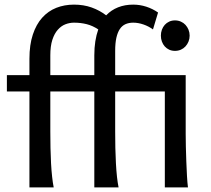

<svg xmlns="http://www.w3.org/2000/svg" viewBox="-20 -811 914 831"><path d="M676.3 -656.7Q676.3 -670.4 680.7 -682.4Q685.1 -694.3 693.1 -703.4Q701.2 -712.4 712.4 -717.5Q723.6 -722.7 737.3 -722.7Q751 -722.7 762.7 -717.5Q774.4 -712.4 782.7 -703.4Q791 -694.3 795.9 -682.4Q800.8 -670.4 800.8 -656.7Q800.8 -643.1 795.9 -631.1Q791 -619.1 782.7 -610.1Q774.4 -601.1 762.7 -595.9Q751 -590.8 737.3 -590.8Q723.6 -590.8 712.4 -595.9Q701.2 -601.1 693.1 -610.1Q685.1 -619.1 680.7 -631.1Q676.3 -643.1 676.3 -656.7ZM388.2 -485.8V-571.3Q388.2 -604.5 392.6 -632.3Q397 -660.2 405.3 -683.6Q381.3 -699.7 355.5 -706.3Q329.6 -712.9 300.3 -712.9Q281.2 -712.9 262.9 -705.8Q244.6 -698.7 230 -682.1Q215.3 -665.5 206.5 -638.4Q197.8 -611.3 197.8 -571.3V-485.8ZM783.7 -231.9Q783.7 -208.5 784.4 -176.5Q785.2 -144.5 786.4 -111.8Q787.6 -79.1 789.3 -49.3Q791 -19.5 793.5 0H693.4V-415H478.5V-241.7Q478.5 -206.1 479.2 -171.1Q480 -136.2 481.7 -104.5Q483.4 -72.8 486.3 -45.9Q489.3 -19 493.2 0H388.2V-415H197.8V-241.7Q197.8 -206.1 198.5 -171.1Q199.2 -136.2 200.9 -104.5Q202.6 -72.8 205.6 -45.9Q208.5 -19 212.4 0H107.4V-415H9.8V-485.8H107.4V-556.6Q107.4 -617.2 122.1 -661.4Q136.7 -705.6 162.6 -734.4Q188.5 -763.2 223.6 -777.1Q258.8 -791 300.3 -791Q341.8 -791 376.7 -778.6Q411.6 -766.1 439.5 -744.6Q461.4 -767.6 491 -779.3Q520.5 -791 556.6 -791Q585.4 -791 613.3 -782Q641.1 -772.9 664.1 -756.8L642.1 -683.6Q623.5 -697.3 600.8 -705.1Q578.1 -712.9 556.6 -712.9Q537.6 -712.9 522.9 -706.3Q508.3 -699.7 498.5 -685.1Q488.8 -670.4 483.6 -647.2Q478.5 -624 478.5 -590.8V-485.8H783.7Z"/></svg>

Font: Andika Afr
Style: Regular
Weight: 400
Designer: Victor Gaultney, Annie Olsen, Julie Remington, Don Collingsworth, Eric Hays, Becca Hirsbrunner
Foundry: SIL International
Version: Version 5.000